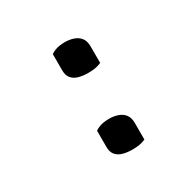

<svg xmlns="http://www.w3.org/2000/svg" viewBox="-124 -682 848 829"><g transform="rotate(-30 300.0 -267.0)"><path d="M379 -387Q370 -383 359 -380Q348 -377 336.5 -376Q325 -375 313 -375Q287 -375 266 -381Q245 -387 233 -401.5Q221 -416 221 -441V-522Q231 -529 241.5 -533Q252 -537 264.5 -539Q277 -541 291 -541Q315 -541 335 -534Q355 -527 367 -511.5Q379 -496 379 -469ZM379 -5Q370 -1 359 2Q348 5 336.5 6Q325 7 313 7Q287 7 266 1Q245 -5 233 -19.5Q221 -34 221 -59V-140Q231 -147 241.5 -151Q252 -155 264.5 -157Q277 -159 291 -159Q315 -159 335 -152Q355 -145 367 -129.5Q379 -114 379 -87Z"/></g></svg>

Font: Recursive Monospace Casual
Style: Regular
Weight: 400
Version: Version 1.047